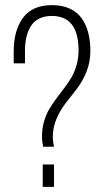

<svg xmlns="http://www.w3.org/2000/svg" viewBox="-20 -726 403 746"><path d="M33.2 -480V-525.9Q33.2 -607.4 69.3 -656.7Q105.5 -706.1 182.1 -706.1Q221.7 -706.1 251 -692.6Q280.3 -679.2 297.6 -654.5Q314.9 -629.9 323 -598.4Q331.1 -566.9 331.1 -527.8Q331.1 -484.4 315.9 -447Q300.8 -409.7 279.3 -381.8Q257.8 -354 236.6 -327.1Q215.3 -300.3 200.2 -265.9Q185.1 -231.4 185.1 -192.9Q185.1 -176.3 189.9 -155.8H147.9Q143.1 -176.3 143.1 -194.8Q143.1 -225.6 150.9 -253.2Q158.7 -280.8 171.1 -301.8Q183.6 -322.8 198.7 -343Q213.9 -363.3 229.2 -383.3Q244.6 -403.3 257.1 -424.3Q269.5 -445.3 277.3 -472.4Q285.2 -499.5 285.2 -529.8Q285.2 -664.1 181.2 -664.1Q152.8 -664.1 132.1 -653.6Q111.3 -643.1 99.6 -624Q87.9 -605 82.5 -581.5Q77.1 -558.1 77.1 -528.8V-480ZM146 0V-86.9H189.9V0Z"/></svg>

Font: Bebas Neue Book
Style: Regular
Weight: 400
Designer: Ryoichi Tsunekawa
Foundry: Ryoichi Tsunekawa
Version: Version 001.003